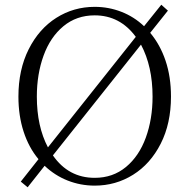

<svg xmlns="http://www.w3.org/2000/svg" viewBox="-20 -771 802 813"><path d="M183 -147 555 -615Q488 -706 381 -706Q304 -706 248.5 -660Q193 -614 164.5 -535.5Q136 -457 136 -362Q136 -236 183 -147ZM381 -18Q458 -18 513.5 -64Q569 -110 597.5 -188.5Q626 -267 626 -362Q626 -490 577 -582L204 -113Q270 -18 381 -18ZM590 -660 663 -751 691 -726 616 -632Q658 -582 681 -514Q704 -446 704 -362Q704 -248 660.5 -162.5Q617 -77 543.5 -31Q470 15 381 15Q321 15 266.5 -6.5Q212 -28 169 -69L97 22L68 -2L143 -97Q102 -146 80 -213.5Q58 -281 58 -362Q58 -476 101.5 -562.5Q145 -649 218.5 -695.5Q292 -742 381 -742Q440 -742 494 -721Q548 -700 590 -660Z"/></svg>

Font: GL-CurulMinamoto Light
Style: Regular
Weight: 300
Designer: Eunice (kana); Ryoko NISHIZUKA 西塚涼子 (ideographs); Frank Grießhammer (Latin, Greek & Cyrillic); Wenlong ZHANG
Foundry: Gutenberg Labo; Adobe
Version: Version 1.002